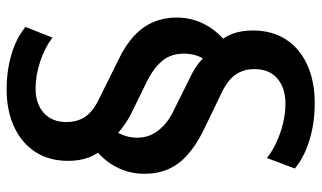

<svg xmlns="http://www.w3.org/2000/svg" viewBox="-210 -544 945 564"><g transform="rotate(-90 262.0 -262.5)"><path d="M240.5 190Q181 190 130.2 174Q79.5 158 48.5 131.5L79.5 49.5Q98.5 65 125.5 77.5Q152.5 90 181.5 97Q210.5 104 239 104Q285 104 312.8 80.2Q340.5 56.5 340.5 13Q340.5 -18 325.2 -41.2Q310 -64.5 272 -83L160 -137Q116 -159 87.8 -184.5Q59.5 -210 46.2 -241Q33 -272 33 -310.5Q33 -357 55 -396.8Q77 -436.5 117 -464.5L108 -431.5Q90.5 -448 80.8 -474.5Q71 -501 71 -534Q71 -590.5 97.2 -630.8Q123.5 -671 171 -693Q218.5 -715 281 -715Q336.5 -715 384.8 -700.5Q433 -686 464.5 -659.5L433 -580.5Q402.5 -603.5 361.8 -616.8Q321 -630 284 -630Q238.5 -630 211.8 -605.8Q185 -581.5 185 -540Q185 -506.5 201 -483.5Q217 -460.5 253 -443.5L365 -388Q410.5 -366.5 438.2 -340.5Q466 -314.5 479 -283.2Q492 -252 492 -216Q492 -169.5 470.2 -129.8Q448.5 -90 408.5 -62L417 -94Q435 -77 444.5 -50.8Q454 -24.5 454 8Q454 64.5 427.8 105.2Q401.5 146 353.2 168Q305 190 240.5 190ZM139 -331.5Q139 -308.5 147.8 -289.8Q156.5 -271 174.5 -253.8Q192.5 -236.5 222.5 -222.5L319 -174.5Q342.5 -163.5 361 -148.2Q379.5 -133 390.5 -119.5L356.5 -116Q371.5 -133.5 378.8 -153Q386 -172.5 386 -194Q386 -217 378.2 -235.8Q370.5 -254.5 351.8 -271.5Q333 -288.5 303 -303.5L206 -351Q183 -363.5 164.8 -377.8Q146.5 -392 135 -407L168.5 -410.5Q154.5 -393.5 146.8 -373.2Q139 -353 139 -331.5Z"/></g></svg>

Font: Nunito Sans 12pt ExtraLight SemiCondensed
Style: Regular
Weight: 200
Width: 4
Version: Version 3.101;gftools[0.9.27]